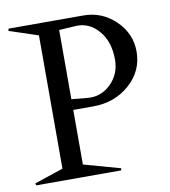

<svg xmlns="http://www.w3.org/2000/svg" viewBox="-71 -662 641 724"><g transform="rotate(-10 249.0 -300.0)"><path d="M7.8 -7.8 118.2 -44.9V-555.2L7.8 -591.8L9.8 -600.1H295.9Q367.2 -600.1 418.7 -550.3Q470.2 -500.5 470.2 -431.2Q470.2 -357.4 413.1 -306.6Q356 -255.9 272.9 -255.9H196.8V-46.9L336.9 -7.8L335 0H9.8ZM196.8 -296.9 258.8 -291Q309.6 -286.6 347.2 -323.5Q384.8 -360.4 384.8 -416Q384.8 -484.9 348.4 -526.9Q312 -568.8 261.2 -565.9L196.8 -562Z"/></g></svg>

Font: Halibut Cnd
Style: Regular
Weight: 400
Width: 3
Designer: Matteo Maggi
Foundry: Collletttivo
Version: Version 3.080 | FøM Fix